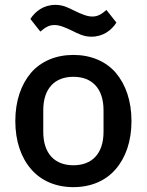

<svg xmlns="http://www.w3.org/2000/svg" viewBox="-20 -758 604 790"><path d="M282 12C210 12 149 -14 108 -62C67 -109 43 -177 43 -260C43 -343 67 -411 108 -459C149 -506 210 -532 282 -532C354 -532 415 -506 456 -459C497 -411 521 -343 521 -260C521 -177 497 -109 456 -62C415 -14 354 12 282 12ZM282 -78C357 -78 406 -124 406 -216V-304C406 -396 357 -442 282 -442C207 -442 158 -396 158 -304V-216C158 -124 207 -78 282 -78ZM356 -607C323 -607 301 -620 278 -631C247 -646 225 -655 204 -655C181 -655 166 -645 146 -628L105 -680C125 -711 159 -738 208 -738C241 -738 263 -725 286 -714C317 -699 339 -690 360 -690C383 -690 398 -700 418 -717L459 -665C439 -634 405 -607 356 -607Z"/></svg>

Font: Plexus Sans Medium
Style: Regular
Weight: 500
Version: Version 2.001;PS 002.001;hotconv 1.0.70;makeotf.lib2.5.58329